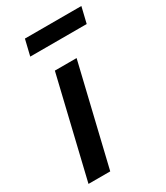

<svg xmlns="http://www.w3.org/2000/svg" viewBox="-180 -794 755 872"><g transform="rotate(-30 197.5 -358.0)"><path d="M19 0 144 -522H258L133 0ZM79 -633 99 -716H395L375 -633Z"/></g></svg>

Font: Ubuntu Sans SemiBold
Style: Italic
Weight: 600
Italic angle: -13.5°
Designer: Dalton Maag Ltd
Foundry: Dalton Maag Ltd
Version: Version 1.006